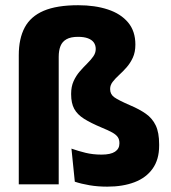

<svg xmlns="http://www.w3.org/2000/svg" viewBox="-20 -696 647 725"><path d="M50.9 -487.4Q50.9 -550.2 73.3 -592.2Q95.7 -634.2 145.1 -655.3Q194.5 -676.3 275.2 -676.3Q338.8 -676.3 387.4 -660.2Q436 -644.2 463.6 -611.3Q491.2 -578.4 491.2 -527.7Q491.2 -499 481.5 -478.1Q471.8 -457.2 457.7 -441.3Q443.6 -425.4 429.4 -412.5Q415.3 -399.6 405.6 -387.1Q395.9 -374.6 395.9 -360.5V-359.2Q395.9 -340.2 411.2 -329Q426.6 -317.8 471.8 -298.2Q506.3 -283.7 530.7 -266.5Q555.1 -249.4 568 -222.5Q580.9 -195.6 580.9 -151.3V-145.8Q580.9 -93.8 556.5 -59.4Q532.1 -24.9 488.2 -8.1Q444.2 8.8 384.9 8.8Q349.1 8.8 317.9 3.5Q286.8 -1.8 262.5 -9.9L249.8 -134.8Q275.8 -125.6 303.4 -118.9Q331 -112.2 363.5 -112.2Q397.7 -112.2 414.3 -123.2Q430.9 -134.3 430.9 -154V-156.2Q430.9 -169.4 424.6 -178.5Q418.4 -187.5 403.7 -195.8Q389 -204 363.5 -214.4Q322.5 -231.6 297.2 -247.6Q271.9 -263.6 260.2 -285.1Q248.6 -306.6 248.6 -340.1V-342.1Q248.6 -369 257.9 -389.6Q267.2 -410.1 281.1 -426.1Q295 -442.1 308.9 -455.8Q322.8 -469.6 332.1 -482.7Q341.5 -495.9 341.5 -510.9Q341.5 -525.4 334.1 -535.7Q326.7 -545.9 311.9 -551.4Q297.2 -556.9 274.6 -556.9Q247.2 -556.9 231.2 -547.9Q215.1 -538.9 208.4 -522.1Q201.7 -505.3 201.7 -481.5V0H50.9Z"/></svg>

Font: Anek Gurmukhi Medium
Style: Regular
Weight: 500
Designer: Sarang Kulkarni (Gurmukhi), Yesha Goshar (Latin)
Foundry: Ek Type
Version: Version 1.003